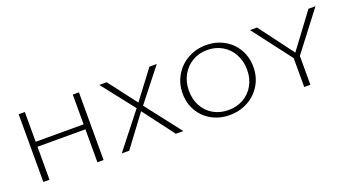

<svg xmlns="http://www.w3.org/2000/svg" viewBox="-42 -847 2231 1231"><g transform="rotate(-20 1073.5 -231.0)"><path d="M509 -462V0H467V-225H140V0H98V-462H140V-259H467V-462Z M822 -240 648 -462H698L845 -270L990 -462H1040L866 -241L1053 0H1002L842 -212L684 0H633Z M1131 -227Q1131 -294 1163 -349Q1195 -404 1251.5 -436Q1308 -468 1377 -468Q1445 -468 1499.5 -437.5Q1554 -407 1585 -353.5Q1616 -300 1616 -233Q1616 -165 1583.5 -110.5Q1551 -56 1494.5 -25Q1438 6 1369 6Q1301 6 1246.5 -24.5Q1192 -55 1161.5 -108Q1131 -161 1131 -227ZM1572 -229Q1572 -288 1546.5 -335.5Q1521 -383 1475.5 -409.5Q1430 -436 1373 -436Q1317 -436 1272 -409.5Q1227 -383 1201 -336Q1175 -289 1175 -230Q1175 -171 1200 -125Q1225 -79 1270 -53Q1315 -27 1372 -27Q1429 -27 1474.5 -52.5Q1520 -78 1546 -124Q1572 -170 1572 -229Z M1920 -197V0H1878V-197L1676 -462H1724L1900 -227L2075 -462H2123Z"/></g></svg>

Font: Ysabeau SC Light
Style: Regular
Weight: 300
Designer: Christian Thalmann (Catharsis Fonts)
Version: Version 0.003